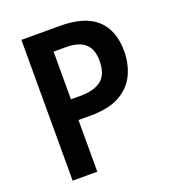

<svg xmlns="http://www.w3.org/2000/svg" viewBox="-131 -814 825 915"><g transform="rotate(-20 281.5 -357.0)"><path d="M275 -714Q402 -714 462.5 -658Q523 -602 523 -497Q523 -432 497.5 -378.5Q472 -325 416 -293.5Q360 -262 266 -262H206V0H81V-714ZM268 -609H206V-367H254Q324 -367 360.5 -396Q397 -425 397 -494Q397 -552 365.5 -580.5Q334 -609 268 -609Z"/></g></svg>

Font: Noto Sans Khmer SemiCondensed SemiBold
Style: Regular
Weight: 600
Width: 4
Designer: Danh Hong and the Monotype Design Team
Foundry: Monotype Imaging Inc.
Version: Version 2.004; ttfautohint (v1.8.4.7-5d5b)